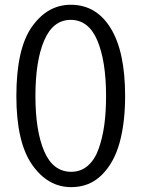

<svg xmlns="http://www.w3.org/2000/svg" viewBox="-20 -769 596 807"><path d="M128.9 -365.2Q128.9 -218.8 166 -132.8Q203.1 -46.9 279.3 -46.9Q320.3 -46.9 349.6 -72.8Q378.9 -98.6 395 -144.5Q411.1 -190.4 418.5 -244.6Q425.8 -298.8 425.8 -365.2Q425.8 -511.7 389.2 -598.6Q352.5 -685.5 277.3 -685.5Q203.1 -685.5 166 -599.6Q128.9 -513.7 128.9 -365.2ZM48.8 -365.2Q48.8 -564.5 114.3 -656.7Q179.7 -749 277.3 -749Q384.8 -749 445.3 -650.4Q505.9 -551.8 505.9 -365.2Q505.9 -253.9 482.9 -169.9Q460 -85.9 408.2 -34.2Q356.4 17.6 279.3 17.6Q180.7 17.6 114.7 -77.1Q48.8 -171.9 48.8 -365.2Z"/></svg>

Font: Gothic A1
Style: Regular
Weight: 400
Designer: HanYang I&C Co.,Ltd.
Foundry: HanYang I&C Co.,Ltd.
Version: Version 2.50